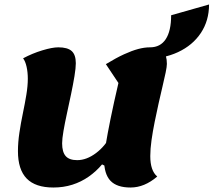

<svg xmlns="http://www.w3.org/2000/svg" viewBox="-20 -811 952 856"><path d="M218 25Q138 25 99 -15Q60 -55 60 -137Q60 -176 66.5 -219.5Q73 -263 82 -306Q91 -349 97.5 -388.5Q104 -428 104 -460Q104 -489 98.5 -513.5Q93 -538 83 -551Q124 -573 168.5 -586.5Q213 -600 240 -600Q281 -600 299.5 -583.5Q318 -567 318 -529Q318 -508 312 -471.5Q306 -435 297 -392Q288 -349 278.5 -305.5Q269 -262 263 -227Q257 -192 257 -172Q257 -133 273 -115Q289 -97 324 -97Q366 -97 408 -128.5Q450 -160 475 -210L490 -51L435 -78Q409 -47 375.5 -23.5Q342 0 302.5 12.5Q263 25 218 25ZM562 25Q501 25 472.5 -5Q444 -35 444 -99Q444 -121 451.5 -167Q459 -213 473 -282Q487 -351 508 -441L452 -525Q498 -553 533 -569Q568 -585 596 -592.5Q624 -600 649 -600Q690 -600 707 -583Q724 -566 724 -526Q724 -514 718.5 -487.5Q713 -461 704.5 -425.5Q696 -390 687 -349.5Q678 -309 669.5 -267Q661 -225 655.5 -186Q650 -147 650 -115Q650 -50 681 -24Q624 25 562 25ZM621 -548 649 -600Q695 -600 719 -636.5Q743 -673 743 -743L912 -791Q912 -719 875.5 -664Q839 -609 773.5 -578.5Q708 -548 621 -548Z"/></svg>

Font: Lemonada
Style: Regular
Weight: 400
Designer: Mohamed Gaber (Arabic), Eduardo Tunni (Latin)
Foundry: Kief Type Foundry
Version: Version 4.005